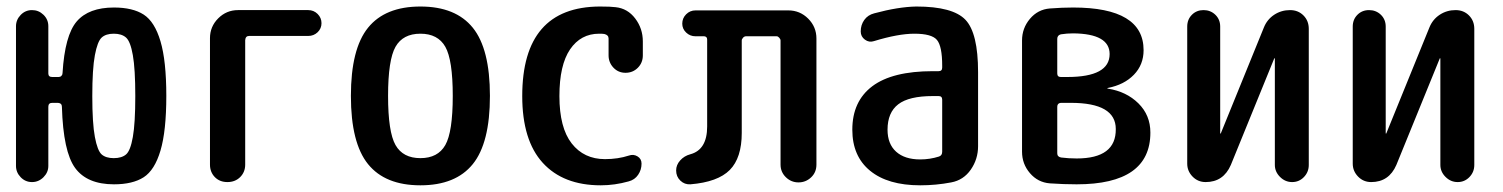

<svg xmlns="http://www.w3.org/2000/svg" viewBox="-20 -550 4540 580"><path d="M360.8 -436.5Q347.7 -448.2 323.7 -448.2Q299.8 -448.2 287.1 -436.5Q274.4 -424.8 266.6 -383.3Q258.8 -341.8 258.8 -259.8Q258.8 -177.7 266.6 -136.2Q274.4 -94.7 287.1 -83.5Q299.8 -72.3 323.7 -72.3Q347.7 -72.3 360.8 -83.5Q374 -94.7 381.3 -136.2Q388.7 -177.7 388.7 -259.8Q388.7 -341.8 381.3 -383.3Q374 -424.8 360.8 -436.5ZM28.3 -48.8V-470.7Q28.3 -490.2 42.5 -504.9Q56.6 -519.5 76.7 -519.5Q96.7 -519.5 111.3 -505.4Q126 -491.2 126 -470.7V-328.1Q126 -317.4 137.7 -317.4H157.2Q162.1 -317.4 165.5 -320.8Q168.9 -324.2 168.9 -329.1Q175.8 -443.4 211.9 -485.4Q248 -527.3 324.2 -527.3Q380.9 -527.3 414.1 -505.9Q447.3 -484.4 464.8 -425.3Q482.4 -366.2 482.4 -260.3Q482.4 -154.3 464.8 -95.2Q447.3 -36.1 414.1 -14.6Q380.9 6.8 324.2 6.8Q243.2 6.8 207 -42.5Q170.9 -91.8 167 -227.5Q167 -238.3 155.3 -239.3H137.7Q126 -239.3 126 -227.5V-48.8Q126 -29.3 111.3 -14.6Q96.7 0 76.7 0Q56.6 0 42.5 -14.6Q28.3 -29.3 28.3 -48.8Z M614.3 -52.7V-434.6Q614.3 -469.7 639.2 -494.6Q664.1 -519.5 699.2 -519.5H911.1Q927.7 -519.5 939.5 -507.8Q951.2 -496.1 951.2 -480Q951.2 -463.9 939.5 -452.6Q927.7 -441.4 911.1 -441.4H732.4Q721.7 -441.4 720.7 -428.7V-52.7Q720.7 -30.3 705.6 -15.1Q690.4 0 667 0Q643.6 0 628.9 -15.1Q614.3 -30.3 614.3 -52.7Z M1325.2 -408.7Q1302.7 -448.2 1250 -448.2Q1197.3 -448.2 1174.8 -408.7Q1152.3 -369.1 1152.3 -260.3Q1152.3 -151.4 1174.8 -111.8Q1197.3 -72.3 1250 -72.3Q1302.7 -72.3 1325.2 -111.8Q1347.7 -151.4 1347.7 -260.3Q1347.7 -369.1 1325.2 -408.7ZM1408.2 -54.2Q1356.4 9.8 1250 9.8Q1143.6 9.8 1091.8 -54.2Q1040 -118.2 1040 -260.3Q1040 -402.3 1091.8 -466.3Q1143.6 -530.3 1250 -530.3Q1356.4 -530.3 1408.2 -466.3Q1460 -402.3 1460 -260.3Q1460 -118.2 1408.2 -54.2Z M1794.9 9.8Q1681.6 9.8 1619.6 -58.1Q1557.6 -126 1557.6 -259.8Q1557.6 -529.3 1792 -530.3Q1825.2 -530.3 1839.8 -528.3Q1876 -524.4 1898.9 -494.1Q1921.9 -463.9 1921.9 -424.8V-382.8Q1921.9 -360.4 1906.7 -345.2Q1891.6 -330.1 1869.6 -330.1Q1847.7 -330.1 1833 -345.7Q1818.4 -361.3 1818.4 -382.8V-433.6Q1818.4 -444.3 1805.7 -447.3Q1800.8 -448.2 1790 -448.2Q1734.4 -448.2 1702.1 -400.9Q1669.9 -353.5 1669.9 -259.8Q1669.9 -164.1 1707 -116.7Q1744.1 -69.3 1807.6 -69.3Q1846.7 -69.3 1879.9 -80.1Q1893.6 -85 1905.8 -77.6Q1918 -70.3 1918 -55.7Q1918 -37.1 1907.7 -22Q1897.5 -6.8 1878.9 -2Q1836.9 9.8 1794.9 9.8Z M2065.4 6.8Q2047.9 7.8 2035.2 -4.4Q2022.5 -16.6 2022.5 -35.2Q2022.5 -51.8 2034.7 -65.4Q2046.9 -79.1 2065.4 -84Q2116.2 -97.7 2116.2 -168V-430.7Q2116.2 -439.5 2107.4 -440.4H2081.1Q2064.5 -440.4 2052.7 -451.7Q2041 -462.9 2041 -478.5Q2041 -495.1 2052.7 -506.8Q2064.5 -518.6 2081.1 -518.6H2361.3Q2396.5 -518.6 2421.4 -493.7Q2446.3 -468.8 2446.3 -433.6V-52.7Q2446.3 -29.3 2430.2 -14.2Q2414.1 1 2392.1 1Q2370.1 1 2354 -14.6Q2337.9 -30.3 2337.9 -52.7V-427.7Q2337.9 -431.6 2334 -436Q2330.1 -440.4 2326.2 -440.4H2233.4Q2228.5 -440.4 2224.6 -436Q2220.7 -431.6 2220.7 -427.7V-148.4Q2220.7 -73.2 2184.6 -36.6Q2148.4 0 2065.4 6.8Z M2797.9 -259.8Q2725.6 -259.8 2693.4 -234.9Q2661.1 -210 2661.1 -158.2Q2661.1 -115.2 2687 -91.8Q2712.9 -68.4 2759.8 -68.4Q2789.1 -68.4 2816.4 -77.1Q2826.2 -80.1 2826.2 -91.8V-249Q2826.2 -259.8 2815.4 -259.8ZM2759.8 9.8Q2662.1 9.8 2608.4 -34.2Q2554.7 -78.1 2554.7 -158.2Q2554.7 -244.1 2615.2 -289.6Q2675.8 -335 2797.9 -335H2815.4Q2826.2 -335 2826.2 -345.7V-351.6Q2826.2 -410.2 2810.5 -429.2Q2794.9 -448.2 2742.2 -448.2Q2693.4 -448.2 2620.1 -425.8Q2605.5 -420.9 2592.8 -430.2Q2580.1 -439.5 2580.1 -455.1Q2580.1 -474.6 2590.8 -489.7Q2601.6 -504.9 2621.1 -509.8Q2693.4 -529.3 2748 -530.3Q2858.4 -530.3 2896.5 -490.2Q2934.6 -450.2 2934.6 -332V-108.4Q2934.6 -69.3 2912.6 -37.6Q2890.6 -5.9 2853.5 1Q2807.6 9.8 2759.8 9.8Z M3173.8 -227.5V-86.9Q3173.8 -76.2 3185.5 -74.2Q3208 -71.3 3232.4 -71.3Q3351.6 -71.3 3350.6 -160.2Q3350.6 -239.3 3214.8 -239.3H3184.6Q3173.8 -238.3 3173.8 -227.5ZM3173.8 -432.6V-328.1Q3173.8 -317.4 3184.6 -317.4H3204.1Q3332 -317.4 3332 -386.7Q3332 -448.2 3221.7 -449.2Q3203.1 -449.2 3184.6 -446.3Q3173.8 -443.4 3173.8 -432.6ZM3151.4 3.9Q3115.2 1 3091.3 -26.9Q3067.4 -54.7 3067.4 -91.8V-427.7Q3067.4 -464.8 3091.3 -493.2Q3115.2 -521.5 3151.4 -524.4Q3188.5 -527.3 3221.7 -527.3Q3434.6 -527.3 3434.6 -398.4Q3434.6 -354.5 3405.3 -324.2Q3376 -293.9 3326.2 -284.2Q3325.2 -284.2 3325.2 -283.2Q3325.2 -282.2 3327.1 -282.2Q3382.8 -273.4 3418.9 -237.8Q3455.1 -202.1 3455.1 -149.4Q3455.1 6.8 3232.4 6.8Q3193.4 6.8 3151.4 3.9Z M3622.1 0Q3598.6 0 3582.5 -16.6Q3566.4 -33.2 3566.4 -55.7V-469.7Q3566.4 -491.2 3580.6 -505.4Q3594.7 -519.5 3615.7 -519.5Q3636.7 -519.5 3651.4 -505.4Q3666 -491.2 3666 -469.7V-147.5Q3666 -146.5 3667 -146.5Q3668 -146.5 3668 -147.5L3797.9 -466.8Q3807.6 -491.2 3829.1 -505.4Q3850.6 -519.5 3877 -519.5Q3901.4 -519.5 3917.5 -503.4Q3933.6 -487.3 3933.6 -462.9V-51.8Q3933.6 -30.3 3918.9 -15.1Q3904.3 0 3883.3 0Q3862.3 0 3846.7 -15.6Q3831.1 -31.2 3831.1 -51.8V-373Q3831.1 -374 3830.1 -374Q3829.1 -374 3829.1 -373L3698.2 -51.8Q3675.8 0 3622.1 0Z M4122.1 0Q4098.6 0 4082.5 -16.6Q4066.4 -33.2 4066.4 -55.7V-469.7Q4066.4 -491.2 4080.6 -505.4Q4094.7 -519.5 4115.7 -519.5Q4136.7 -519.5 4151.4 -505.4Q4166 -491.2 4166 -469.7V-147.5Q4166 -146.5 4167 -146.5Q4168 -146.5 4168 -147.5L4297.9 -466.8Q4307.6 -491.2 4329.1 -505.4Q4350.6 -519.5 4377 -519.5Q4401.4 -519.5 4417.5 -503.4Q4433.6 -487.3 4433.6 -462.9V-51.8Q4433.6 -30.3 4418.9 -15.1Q4404.3 0 4383.3 0Q4362.3 0 4346.7 -15.6Q4331.1 -31.2 4331.1 -51.8V-373Q4331.1 -374 4330.1 -374Q4329.1 -374 4329.1 -373L4198.2 -51.8Q4175.8 0 4122.1 0Z"/></svg>

Font: Rounded-X Mgen+ 1mn medium
Style: Regular
Weight: 500
Designer: [Source Han Sans]
Ryoko NISHIZUKA  (kana & ideographs); Paul D. Hunt (Latin, Greek & Cyrillic); Wenlong ZHANG  (bopomofo
Version: Version 1.059.20150602